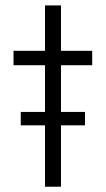

<svg xmlns="http://www.w3.org/2000/svg" viewBox="-20 -707 401 727"><path d="M150.4 -232.4H58.6V-283.2H150.4V-460H31.2V-514.6H150.4V-686.5H210.9V-514.6H329.1V-460H210.9V-283.2H301.8V-232.4H210.9V0H150.4Z"/></svg>

Font: Reddit Sans Chocolate Light
Style: Regular
Weight: 300
Designer: Stephen Hutchings
Foundry: Reddit
Version: Version 1.013